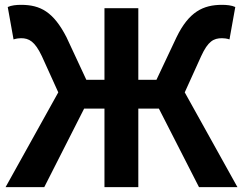

<svg xmlns="http://www.w3.org/2000/svg" viewBox="-20 -774 1005 794"><path d="M803 0H962L744 -392L812 -542C840 -603 863 -616 898 -616C905 -616 918 -615 929 -611L953 -745C938 -752 917 -754 898 -754C820 -754 761 -725 710 -620L627 -444H552V-740H412V-444H337L255 -620C201 -725 147 -754 67 -754C48 -754 27 -752 12 -745L36 -611C48 -615 60 -616 67 -616C100 -616 124 -603 153 -542L221 -392L3 0H163L328 -325H412V0H552V-325H637Z"/></svg>

Font: Spoqa Han Sans Neo Bold
Style: Bold
Weight: 700
Designer: [Spoqa Han Sans Neo] Dong-huui Kim  Younghwa Kang  Yujin Lee  [Noto Sans] Ryoko NISHIZUKA  (kana & ideographs); Paul D. 
Foundry: Spoqa (http://www.spoqa-han-sans.com)
Version: Version 1.100;hotconv 1.0.109;makeotfexe 2.5.65596